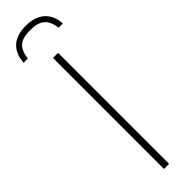

<svg xmlns="http://www.w3.org/2000/svg" viewBox="-348 -922 905 905"><g transform="rotate(-45 105.0 -469.0)"><path d="M88.5 0V-740H122.5V0ZM104.5 -938Q165 -938 198.8 -908Q232.5 -878 236.5 -822H208Q202.5 -867.5 178.5 -888.2Q154.5 -909 104.5 -909Q54.5 -909 31 -888.2Q7.5 -867.5 3 -822H-25.5Q-21.5 -878.5 11.2 -908.2Q44 -938 104.5 -938Z"/></g></svg>

Font: Encode Sans Semi Condensed Thin
Style: Regular
Weight: 250
Width: 4
Designer: Multiple Designers
Foundry: Impallari Type
Version: Version 2.000